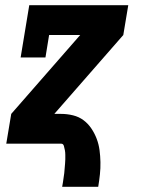

<svg xmlns="http://www.w3.org/2000/svg" viewBox="-20 -550 540 735"><path d="M218 165Q220 156 221 147.5Q222 139 223.5 130Q225 121 226 112.5Q227 104 227.5 95Q228 86 229 77.5Q230 69 230 60Q230 51 230 42.5Q230 34 228.5 25.5Q227 17 224.5 8.5Q222 0 214 0H4L23 -114L287 -416H168L154 -330H59L92 -530H471L452 -416L188 -114H214Q237 -114 259.5 -108.5Q282 -103 299.5 -90Q317 -77 329.5 -58.5Q342 -40 350 -19Q358 2 361 24.5Q364 47 364.5 70.5Q365 94 362.5 117.5Q360 141 356 165Z"/></svg>

Font: Iosevka Slab Heavy Oblique
Style: Regular
Weight: 900
Italic angle: -9°
Monospace: yes
Designer: Belleve Invis
Foundry: Belleve Invis
Version: Version 11.1.1; ttfautohint (v1.8.3)